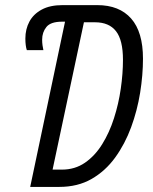

<svg xmlns="http://www.w3.org/2000/svg" viewBox="-20 -734 599 754"><path d="M98.6 0 235.4 -648.9H224.1Q179.2 -648.9 162.4 -628.2Q145.5 -607.4 145.5 -578.1Q145.5 -566.4 147 -555.9Q148.4 -545.4 150.4 -537.1H85.4Q82.5 -545.4 81.1 -556.9Q79.6 -568.4 79.6 -582.5Q79.6 -619.6 95.5 -649.2Q111.3 -678.7 143.8 -696.3Q176.3 -713.9 225.6 -713.9H361.8Q448.7 -713.9 495.1 -661.1Q541.5 -608.4 541.5 -503.4Q541.5 -439.5 530.3 -369.6Q519 -299.8 494.9 -234.1Q470.7 -168.5 432.4 -115.5Q394 -62.5 339.6 -31.2Q285.2 0 212.9 0ZM186.5 -67.9H223.1Q274.4 -67.9 313.7 -95Q353 -122.1 381.3 -167.7Q409.7 -213.4 427.7 -269.8Q445.8 -326.2 454.3 -385.7Q462.9 -445.3 462.9 -499Q462.9 -576.7 435.5 -611.6Q408.2 -646.5 353 -646.5H309.6Z"/></svg>

Font: Open Sans Condensed
Style: Italic
Weight: 400
Width: 3
Italic angle: -12°
Designer: Monotype Design Team
Foundry: Monotype Imaging Inc.
Version: Version 3.000